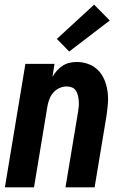

<svg xmlns="http://www.w3.org/2000/svg" viewBox="-20 -804 540 824"><path d="M1 0 89 -530H214L205 -474Q213 -488 224 -500.5Q235 -513 249 -522Q263 -531 278.5 -534.5Q294 -538 309 -538Q336 -538 360 -529Q384 -520 401.5 -502Q419 -484 428.5 -460.5Q438 -437 441.5 -412Q445 -387 443 -360Q441 -333 437 -307L386 0H261L315 -324Q317 -336 318 -348Q319 -360 318 -371.5Q317 -383 314.5 -394Q312 -405 306 -414.5Q300 -424 289.5 -428.5Q279 -433 267 -433Q251 -433 236 -426.5Q221 -420 210 -408Q199 -396 193 -381Q187 -366 184 -351L126 0ZM277 -583 224 -637 384 -784 451 -716Z"/></svg>

Font: Iosevka Curly XBdObl
Style: Regular
Weight: 800
Italic angle: -9°
Monospace: yes
Designer: Belleve Invis
Foundry: Belleve Invis
Version: Version 11.1.0; ttfautohint (v1.8.3)